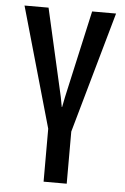

<svg xmlns="http://www.w3.org/2000/svg" viewBox="-53 -567 525 808"><g transform="rotate(5 210.0 -162.5)"><path d="M303.2 -528.3H404.3L259.8 -17.1V203.1H162.1V-20.5L17.6 -528.3H119.1L203.1 -158.7L210.9 -116.7H212.4L220.7 -158.7Z"/></g></svg>

Font: Franco
Style: Regular
Weight: 400
Designer: Google
Version: Version 1.200311; 2013